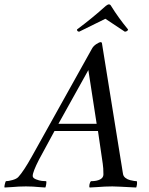

<svg xmlns="http://www.w3.org/2000/svg" viewBox="-74 -836 667 859"><path d="M413.1 -816.4Q419.4 -816.4 422.9 -809.6Q456.1 -755.9 499 -704.1Q498.5 -699.7 493.9 -697Q489.3 -694.3 484.4 -694.3L397.5 -752Q327.1 -717.8 280.3 -694.3Q275.9 -694.3 272.9 -697Q270 -699.7 270.5 -704.1Q339.4 -755.4 399.4 -809.6Q408.2 -816.4 413.1 -816.4ZM333 -25.4Q358.9 -25.4 373.8 -33.2Q388.7 -41 388.7 -55.7Q388.7 -85 385.7 -103.5L364.3 -250H169.9Q123.5 -165 100.6 -122.1Q72.3 -66.9 72.3 -48.8Q72.3 -39.6 86.9 -33.7Q101.6 -27.8 113.5 -26.6Q125.5 -25.4 132.8 -25.4Q134.3 -23.4 132.8 -12.5Q131.3 -1.5 128.9 2.9Q115.7 2.4 100.8 1Q85.9 -0.5 72.8 -1.2Q59.6 -2 42 -2Q23.4 -2 9.5 -1.2Q-4.4 -0.5 -21.2 1Q-38.1 2.4 -53.7 2.9Q-55.2 1 -53 -9.5Q-50.8 -20 -47.9 -25.4Q-36.6 -25.4 -18.3 -30.5Q0 -35.6 7.8 -43.9Q31.7 -69.8 68.4 -135.7L337.9 -619.1Q343.8 -629.9 356.9 -638.7Q370.1 -647.5 377 -647.5Q378.9 -647.5 381.8 -644.5L465.8 -123Q468.3 -109.4 470.9 -91.8Q473.6 -74.2 474.9 -66.4Q476.1 -58.6 476.6 -56.6Q478.5 -46.9 487.3 -40Q496.1 -33.2 507.3 -30.3Q518.6 -27.3 526.1 -26.4Q533.7 -25.4 538.1 -25.4Q540 -19.5 538.6 -9.8Q537.1 0 535.2 2.9Q444.8 -2 428.7 -2Q410.2 -2 395 -1.2Q379.9 -0.5 361.1 1Q342.3 2.4 327.1 2.9Q324.2 -1 326.4 -11.2Q328.6 -21.5 333 -25.4ZM187.5 -282.2H358.4L321.3 -522.5Z"/></svg>

Font: Crimson
Style: Italic
Weight: 400
Italic angle: -11°
Version: Version 0.8